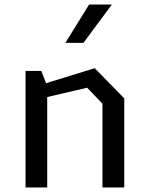

<svg xmlns="http://www.w3.org/2000/svg" viewBox="-20 -826 660 846"><path d="M347.5 -637 473 -806H372.5L268 -637ZM92.5 0H188V-398.5L364 -439.5L431.5 -369V0H527.5V-392.5L397.5 -525.5L183 -459.5L162 -513.5H92.5Z"/></svg>

Font: FontWithASyntaxHighlighterNightOwl
Style: Regular
Weight: 400
Designer: Riley Cran & the Lettermatic Team
Foundry: Lettermatic
Version: Version 1.000 (FontWithASyntaxHighlighterNightOwl)